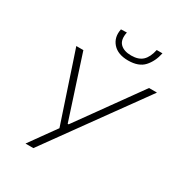

<svg xmlns="http://www.w3.org/2000/svg" viewBox="-217 -1099 1165 1246"><g transform="rotate(30 366.0 -476.5)"><path d="M159 0Q192 -46.5 226.8 -94.8Q261.5 -143 300 -196.5L196 -509Q179 -561 163.5 -607.2Q148 -653.5 128 -713H181Q202.5 -647 218 -599Q233.5 -551 247.5 -508Q261.5 -465 278.5 -413L332 -248H339L455.5 -410Q484.5 -450.5 509.2 -485Q534 -519.5 558.5 -553.5Q583 -587.5 610.5 -626Q638 -664.5 673 -713H732.5Q686 -648.5 635.5 -578.5Q585 -508.5 542.5 -450L379.5 -224Q343 -173.5 300.2 -114Q257.5 -54.5 218 0ZM465.5 -799.5Q388 -799.5 349.8 -843Q311.5 -886.5 325 -951.5L368.5 -953Q356 -893.5 383.8 -865.5Q411.5 -837.5 466.5 -837.5Q521.5 -837.5 551 -865.2Q580.5 -893 593 -951.5H636Q622 -885 583 -842.2Q544 -799.5 465.5 -799.5Z"/></g></svg>

Font: Commissioner ExtraLight
Style: Italic
Weight: 200
Italic angle: -12°
Designer: Kostas Bartsokas
Foundry: Kostas Bartsokas
Version: Version 1.000; ttfautohint (v1.8.3)